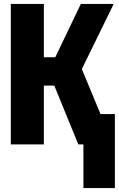

<svg xmlns="http://www.w3.org/2000/svg" viewBox="-20 -734 604 976"><path d="M35 0V-714H203V-443H261L391 -714H558L396 -383L491 -154H564V222H404V0H378L256 -299H203V0Z"/></svg>

Font: Noto Sans Mono SemiCondensed Black
Style: Regular
Weight: 900
Width: 4
Designer: Monotype Design Team
Foundry: Monotype Imaging Inc.
Version: Version 2.014; ttfautohint (v1.8.4.7-5d5b)